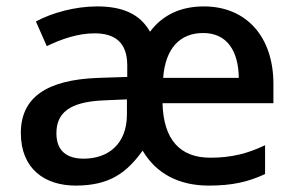

<svg xmlns="http://www.w3.org/2000/svg" viewBox="-20 -569 922 599"><path d="M616 -549C542 -549 486 -521 448 -470C417 -525 363 -549 283 -549C214 -549 142 -529 92 -502L126 -425C171 -447 223 -465 275 -465C337 -465 377 -438 377 -365V-329L286 -326C124 -320 45 -264 45 -154C45 -42 120 10 216 10C322 10 375 -30 425 -99C468 -26 540 10 631 10C704 10 753 -1 807 -26V-116C753 -90 702 -77 636 -77C542 -77 490 -133 487 -247H833V-307C833 -455 748 -549 616 -549ZM614 -466C689 -466 724 -409 725 -326H489C496 -418 541 -466 614 -466ZM307 -256 376 -259V-212C376 -119 317 -74 241 -74C190 -74 156 -97 156 -153C156 -215 194 -252 307 -256Z"/></svg>

Font: Noto Sans Lisu Medium
Style: Regular
Weight: 500
Designer: Monotype Design Team. David Williams.
Foundry: Monotype Imaging Inc.
Version: Version 2.102